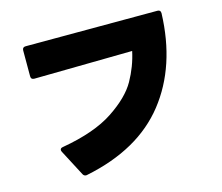

<svg xmlns="http://www.w3.org/2000/svg" viewBox="-107 -861 1214 1052"><g transform="rotate(-15 500.0 -335.0)"><path d="M258 50Q245 50 239 38L162 -109Q159 -115 159 -119Q159 -131 175 -133Q360 -165 466.5 -235.5Q573 -306 616 -382.5Q659 -459 677 -543L120 -535Q101 -535 101 -554V-700Q101 -719 120 -719L868 -720Q886 -720 886 -701Q876 -404 722 -208.5Q568 -13 264 49Z"/></g></svg>

Font: LINE Seed JP_TTF ExtraBold
Style: Regular
Weight: 800
Designer: LY Corporation & Fontrix & Fontworks
Version: Version 1.015